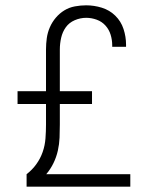

<svg xmlns="http://www.w3.org/2000/svg" viewBox="-20 -702 590 722"><path d="M80 0V-47Q101 -63 116.5 -84.5Q132 -106 140.5 -130.5Q149 -155 151 -181.5Q153 -208 153 -234V-311H46V-359H153V-516Q153 -538 156 -559Q159 -580 167.5 -599.5Q176 -619 190 -635.5Q204 -652 222 -663Q240 -674 261.5 -678Q283 -682 304 -682Q334 -682 363 -673Q392 -664 413.5 -643Q435 -622 444.5 -593Q454 -564 454 -534V-526H402V-531Q402 -552 396 -571.5Q390 -591 376.5 -606Q363 -621 343.5 -628Q324 -635 304 -635Q282 -635 261 -626Q240 -617 227.5 -599.5Q215 -582 210 -560Q205 -538 205 -516V-359H326V-311H205V-234Q205 -209 204 -184.5Q203 -160 197.5 -135.5Q192 -111 181 -88.5Q170 -66 154 -47H470V0Z"/></svg>

Font: Lode Dark Term
Style: Regular
Weight: 400
Monospace: yes
Designer: Belleve Invis
Foundry: Belleve Invis
Version: Version 29.2.0